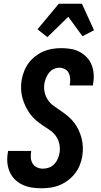

<svg xmlns="http://www.w3.org/2000/svg" viewBox="-20 -1001 540 1029"><path d="M202 8Q175 8 149.5 4Q124 0 100.5 -11Q77 -22 59.5 -39.5Q42 -57 32 -80Q22 -103 19.5 -129Q17 -155 22 -182L23 -192H147V-187Q144 -170 145.5 -153.5Q147 -137 155.5 -123.5Q164 -110 179 -103.5Q194 -97 211 -97Q227 -97 243 -103Q259 -109 271 -121.5Q283 -134 289.5 -149.5Q296 -165 299 -181Q303 -206 298 -229.5Q293 -253 279.5 -272Q266 -291 246.5 -304Q227 -317 207.5 -330Q188 -343 171 -358Q154 -373 140.5 -391.5Q127 -410 117 -431Q107 -452 100.5 -475Q94 -498 93 -522.5Q92 -547 96 -572Q100 -595 109 -618.5Q118 -642 133 -662.5Q148 -683 168.5 -699Q189 -715 212 -725Q235 -735 259.5 -739Q284 -743 307 -743Q333 -743 358.5 -739Q384 -735 406 -723.5Q428 -712 445 -694Q462 -676 471 -653.5Q480 -631 482 -605Q484 -579 479 -553L478 -543H354V-548Q357 -564 356 -580Q355 -596 348.5 -609.5Q342 -623 328 -630.5Q314 -638 298 -638Q283 -638 268 -631Q253 -624 243 -611.5Q233 -599 227 -584Q221 -569 218 -554Q214 -529 219.5 -505.5Q225 -482 238 -463.5Q251 -445 270.5 -431.5Q290 -418 309 -405Q328 -392 345.5 -377Q363 -362 377 -344Q391 -326 401 -305Q411 -284 417 -261Q423 -238 424 -213.5Q425 -189 421 -164Q417 -140 407.5 -116Q398 -92 382 -71.5Q366 -51 345 -35Q324 -19 300 -9Q276 1 251 4.5Q226 8 202 8ZM234 -802 181 -844 295 -981H419L484 -839L422 -807L346 -911Z"/></svg>

Font: Iosevka Term Curly Extrabold
Style: Italic
Weight: 800
Italic angle: -9°
Designer: Belleve Invis
Foundry: Belleve Invis
Version: Version 32.3.0